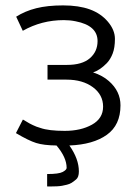

<svg xmlns="http://www.w3.org/2000/svg" viewBox="-20 -539 506 712"><path d="M39.1 -45.4 64.9 -95.7Q67.9 -94.2 77.1 -88.6Q86.4 -83 89.8 -81.1L101.6 -75.2Q110.4 -70.8 115.2 -69.3L129.9 -64.5Q160.6 -53.7 220.2 -53.7Q279.8 -53.7 321 -76.7Q362.3 -99.6 362.3 -143.6Q362.3 -187.5 324.5 -215.6Q286.6 -243.7 226.6 -243.7H156.2V-298.3H228.5Q284.7 -298.3 313.2 -323Q341.8 -347.7 341.8 -386.7Q341.8 -444.3 260.7 -460Q239.7 -464.4 216.8 -464.4Q134.3 -464.4 64.5 -424.8L40 -477.1Q72.8 -498 114.5 -508.5Q156.2 -519 214.1 -519Q272 -519 313 -504.2Q354 -489.3 380.1 -458.5Q406.2 -427.7 406.2 -394.8Q406.2 -361.8 397.7 -340.1Q389.2 -318.4 376 -304.7Q350.6 -278.8 325.2 -270.5Q360.8 -258.8 383.8 -238.3Q426.8 -200.7 426.8 -148.4Q426.8 -75.2 376.2 -39.1Q325.7 -2.9 237.3 0.5Q272.5 50.3 272.5 96.7Q272.5 117.7 262.5 126.2Q252.4 134.8 245.1 139.2Q237.8 143.6 228 146Q218.3 148.4 210.2 149.9Q202.1 151.4 191.4 151.9L175.8 152.3Q169.9 152.8 162.6 152.6Q155.3 152.3 154.8 152.3V106.4Q198.2 106.4 212.6 98.6Q227.1 90.8 227.1 83.5Q227.1 44.9 189.5 0.5Q142.1 0 114 -8.8Q85.9 -17.6 39.1 -45.4Z"/></svg>

Font: News Cycle
Style: Regular
Weight: 500
Version: Version 0.5.2